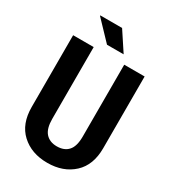

<svg xmlns="http://www.w3.org/2000/svg" viewBox="-214 -1001 1002 1122"><g transform="rotate(30 287.0 -440.5)"><path d="M528.3 -710.9Q528.3 -589.8 528.3 -226.6Q528.3 -113.3 461.9 -51.8Q394.5 10.7 287.1 10.7Q179.7 10.7 112.3 -51.8Q45.9 -113.3 45.9 -226.6Q45.9 -332 45.9 -541Q45.9 -583 45.9 -710.9Q81.1 -710.9 184.6 -710.9Q184.6 -589.8 184.6 -226.6Q184.6 -162.1 210.9 -131.8Q238.3 -100.6 287.1 -100.6Q336.9 -100.6 363.3 -129.9Q390.6 -159.2 390.6 -226.6Q390.6 -388.7 390.6 -710.9Q424.8 -710.9 528.3 -710.9ZM357.4 -761.7Q329.1 -761.7 245.1 -761.7Q214.8 -793 125 -887.7Q125 -888.7 126 -890.6Q163.1 -890.6 272.5 -890.6Q293 -858.4 357.4 -761.7Z"/></g></svg>

Font: Noto Sans Hebrew DECATHLON 
Style: Bold
Weight: 400
Designer: Monotype Design Team
Version: Version 2.000;GOOG;noto-fonts:20170220:a8a215d2e889